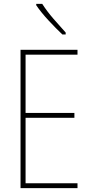

<svg xmlns="http://www.w3.org/2000/svg" viewBox="-20 -971 472 991"><path d="M380 0H86V-714H380V-689H112V-388H364V-363H112V-25H380ZM198 -951Q223 -912 256 -874Q289 -836 319 -803V-793H302Q270 -823 231 -865Q192 -907 167 -944V-951Z"/></svg>

Font: Noto Sans Telugu Condensed Thin
Style: Regular
Weight: 100
Width: 3
Designer: Jelle Bosma - Monotype Design Team
Foundry: Monotype Imaging Inc.
Version: Version 2.005; ttfautohint (v1.8.4.7-5d5b)